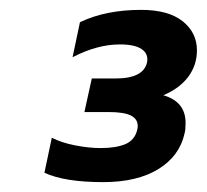

<svg xmlns="http://www.w3.org/2000/svg" viewBox="-20 -729 419 389"><path d="M70 -379 85 -450Q104 -440 132 -434.5Q160 -429 184 -429Q215 -429 234 -437Q253 -445 258 -466Q259 -469 259 -474Q259 -488 245 -495Q231 -502 200 -502H151L166 -570H214Q271 -570 278 -603Q281 -620 267 -629.5Q253 -639 223 -639Q177 -639 127 -613L142 -684Q194 -709 266 -709Q321 -709 350 -686Q379 -663 379 -627Q379 -597 361.5 -573.5Q344 -550 311 -536Q356 -523 356 -480Q356 -466 354 -459Q344 -413 301 -386.5Q258 -360 189 -360Q111 -360 70 -379Z"/></svg>

Font: Prompt Medium
Style: Italic
Weight: 500
Italic angle: -12°
Designer: Katatrad Team
Foundry: CadsonDemak
Version: Version 1.001